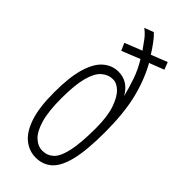

<svg xmlns="http://www.w3.org/2000/svg" viewBox="-224 -711 762 762"><g transform="rotate(45 156.5 -330.0)"><path d="M160 12Q124 12 94 -11.5Q64 -35 46.5 -86.5Q29 -138 29 -223Q29 -310 45 -362.5Q61 -415 89 -438.5Q117 -462 152 -462Q206 -462 236 -409Q228 -441 214.5 -481.5Q201 -522 178 -559L101 -528L87 -559L160 -588Q147 -607 133 -625.5Q119 -644 101 -657L140 -672Q154 -659 168.5 -639Q183 -619 195 -600L263 -627L275 -596L213 -572Q248 -509 266 -434Q284 -359 284 -253Q284 -154 270 -96Q256 -38 228.5 -13Q201 12 160 12ZM160 -26Q187 -26 206.5 -44Q226 -62 236.5 -109Q247 -156 247 -240Q247 -305 233 -346Q219 -387 198.5 -406.5Q178 -426 157 -425Q131 -425 110 -406.5Q89 -388 77.5 -344.5Q66 -301 66 -227Q66 -153 79 -109Q92 -65 113.5 -45.5Q135 -26 160 -26Z"/></g></svg>

Font: Inconsolata ExtraCondensed Light
Style: Regular
Weight: 300
Width: 2
Monospace: yes
Designer: Raph Levien, Cyreal, Brenton Simpson
Foundry: Raph Levien, Cyreal, Google
Version: Version 3.100; ttfautohint (v1.8.4.7-5d5b)